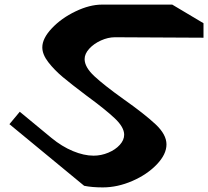

<svg xmlns="http://www.w3.org/2000/svg" viewBox="-20 -806 905 835"><path d="M865 -642 480 -644Q450 -644 419 -630Q388 -616 368 -594Q348 -572 348 -549Q348 -514 390.5 -474.5Q433 -435 517 -375Q609 -310 656.5 -265.5Q704 -221 704 -178Q704 -135 662 -91Q620 -47 555.5 -19Q491 9 427 9Q380 9 346 2L21 -266L66 -320L204 -206Q249 -169 297 -149Q345 -129 387 -129Q420 -129 451 -142Q482 -155 501 -176Q520 -197 520 -220Q520 -253 478.5 -292Q437 -331 355 -391Q290 -440 253.5 -470.5Q217 -501 190.5 -535Q164 -569 164 -600Q164 -639 205.5 -683Q247 -727 308.5 -756.5Q370 -786 424 -786H729L865 -705Z"/></svg>

Font: InknutAntiqua
Style: Bold
Weight: 700
Designer: Claus Eggers Srensen
Foundry: Claus Eggers Srensen
Version: Version 1.000; ttfautohint (v1.2) -l 7 -r 28 -G 50 -x 13 -D 